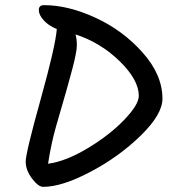

<svg xmlns="http://www.w3.org/2000/svg" viewBox="-20 -741 685 747"><path d="M151 -721Q245 -721 351.5 -672Q458 -623 535 -536.5Q612 -450 612 -357Q612 -296 527.5 -213.5Q443 -131 332 -72.5Q221 -14 148 -14Q129 -14 104.5 -46.5Q80 -79 80 -112.5Q80 -146 138 -354Q196 -562 201 -628Q169 -641 150 -662Q131 -683 131 -702Q131 -721 151 -721ZM520 -368Q520 -430 446 -502.5Q372 -575 274 -607Q279 -589 279 -564.5Q279 -540 261.5 -473Q244 -406 198 -249Q179 -183 167 -104Q236 -113 321.5 -164.5Q407 -216 463.5 -275Q520 -334 520 -368Z"/></svg>

Font: Kalam
Style: Regular
Weight: 400
Designer: Lipi Raval (Devanagari and Latin), Jonny Pinhorn (Latin)
Foundry: Indian Type Foundry
Version: Version 2.001;PS 1.0;hotconv 1.0.79;makeotf.lib2.5.61930; tt